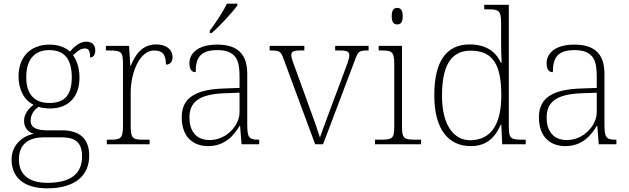

<svg xmlns="http://www.w3.org/2000/svg" viewBox="-20 -786 3428 1046"><path d="M236 240C390 240 466 170 466 62C466 -28 417 -76 317 -76H238C185 -76 147 -88 147 -128C147 -164 166 -187 190 -204C200 -199 235 -195 251 -195C359 -195 413 -264 413 -364C413 -418 397 -459 378 -485C401 -506 417 -522 444 -522C464 -522 471 -506 471 -473C490 -473 499 -489 499 -513C499 -538 484 -559 450 -559C410 -559 379 -525 361 -505C338 -527 299 -543 251 -543C141 -543 81 -471 81 -370C81 -307 105 -244 163 -215C141 -200 111 -167 111 -129C111 -89 134 -66 164 -57C105 -46 43 2 43 83C43 180 110 240 236 240ZM248 -225C173 -225 123 -268 123 -364C123 -468 173 -513 248 -513C328 -513 371 -468 371 -365C371 -262 327 -225 248 -225ZM239 210C121 210 83 151 83 83C83 -7 144 -38 219 -38H311C386 -38 427 -15 427 67C427 157 369 210 239 210Z M562 0H795V-25H762C705 -25 692 -30 692 -100V-280C692 -393 742 -511 819 -511C863 -511 884 -492 884 -434C909 -434 920 -452 920 -475C920 -515 887 -544 831 -544C752 -544 716 -485 692 -427H690L683 -536H557V-511H572C639 -511 650 -506 650 -439V-101C650 -30 636 -25 580 -25H562Z M1123 -619V-606H1133C1176 -642 1248 -721 1273 -756V-766H1216C1195 -721 1152 -657 1123 -619ZM1114 10C1209 10 1258 -54 1285 -100H1288L1296 0H1392V-25H1386C1334 -25 1327 -40 1327 -111V-383C1327 -485 1281 -543 1163 -543C1052 -543 1012 -490 1012 -443C1012 -408 1023 -393 1046 -393C1046 -467 1068 -513 1163 -513C1269 -513 1285 -454 1285 -371V-307L1202 -304C1043 -299 970 -252 970 -147C970 -39 1033 10 1114 10ZM1122 -23C1044 -23 1012 -78 1012 -145C1012 -225 1057 -273 1204 -278L1285 -281V-174C1285 -104 1215 -23 1122 -23Z M1526 -462 1697 0H1740L1913 -457C1931 -507 1936 -511 1984 -511H1988V-536H1806V-511H1832C1874 -511 1883 -503 1883 -484C1883 -464 1869 -431 1848 -374L1785 -206C1753 -121 1732 -62 1723 -37C1712 -73 1686 -147 1665 -203L1591 -407C1581 -434 1567 -469 1567 -485C1567 -503 1575 -511 1616 -511H1638V-536H1449V-511C1504 -511 1510 -508 1526 -462Z M2144 -653C2162 -653 2174 -663 2174 -698C2174 -732 2162 -743 2144 -743C2126 -743 2114 -732 2114 -698C2114 -663 2126 -653 2144 -653ZM2023 0H2274V-25H2248C2181 -25 2170 -30 2170 -98V-536H2043V-511H2058C2114 -511 2128 -506 2128 -435V-97C2128 -30 2117 -25 2050 -25H2023Z M2545 10C2632 10 2678 -38 2708 -107H2711L2716 0H2844V-25H2830C2763 -25 2752 -30 2752 -97V-760H2618V-735H2640C2696 -735 2710 -730 2710 -659V-548C2710 -519 2711 -481 2713 -445H2708C2681 -506 2625 -544 2539 -544C2408 -544 2346 -447 2346 -267C2346 -85 2420 10 2545 10ZM2544 -22C2450 -21 2388 -107 2388 -264C2388 -422 2433 -510 2544 -510C2671 -510 2711 -426 2711 -265C2711 -114 2659 -24 2544 -22Z M3060 10C3155 10 3204 -54 3231 -100H3234L3242 0H3338V-25H3332C3280 -25 3273 -40 3273 -111V-383C3273 -485 3227 -543 3109 -543C2998 -543 2958 -490 2958 -443C2958 -408 2969 -393 2992 -393C2992 -467 3014 -513 3109 -513C3215 -513 3231 -454 3231 -371V-307L3148 -304C2989 -299 2916 -252 2916 -147C2916 -39 2979 10 3060 10ZM3068 -23C2990 -23 2958 -78 2958 -145C2958 -225 3003 -273 3150 -278L3231 -281V-174C3231 -104 3161 -23 3068 -23Z"/></svg>

Font: Noto Serif Myanmar ExtraLight
Style: Regular
Weight: 200
Designer: Ben Mitchell and the Monotype Design Team
Foundry: Monotype Imaging Inc.
Version: Version 2.106